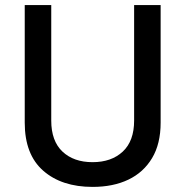

<svg xmlns="http://www.w3.org/2000/svg" viewBox="-20 -720 726 753"><path d="M343 13Q222 13 149.5 -50.5Q77 -114 77 -239V-700H181V-247Q181 -167 225 -125.5Q269 -84 343 -84Q417 -84 461.5 -125.5Q506 -167 506 -247V-700H610V-239Q610 -156 576.5 -100Q543 -44 483.5 -15.5Q424 13 343 13Z"/></svg>

Font: SUSE Medium
Style: Regular
Weight: 500
Designer: Rene Bieder
Foundry: SUSE
Version: Version 1.000